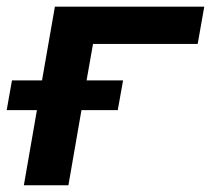

<svg xmlns="http://www.w3.org/2000/svg" viewBox="-54 -548 661 568"><path d="M294.4 -222.2H187L148.4 0H16.6L55.2 -222.2H-34.2L-18.6 -310.1H70.3L108.4 -528.3H550.3L530.8 -418H221.2L202.1 -310.1H310.1Z"/></svg>

Font: Roboto Mono
Style: Bold Italic
Weight: 700
Designer: Google
Version: Version 2.000985; 2015; ttfautohint (v1.3)